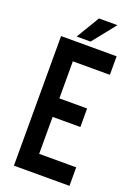

<svg xmlns="http://www.w3.org/2000/svg" viewBox="-160 -913 686 975"><g transform="rotate(20 183.0 -425.0)"><path d="M198.2 -850.1H297.9L198.2 -725.1H123ZM47.9 0V-700.2H348.1V-600.1H147.9V-399.9H297.9V-299.8H147.9V-100.1H348.1V0Z"/></g></svg>

Font: OSP-DIN
Style: DIN
Weight: 500
Width: 3
Version: Version 001.000